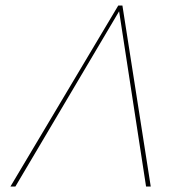

<svg xmlns="http://www.w3.org/2000/svg" viewBox="-20 -678 675 698"><path d="M528 0H511L413 -637L36 0H18L410 -658H425Z"/></svg>

Font: EauTestInfant Thin
Style: Italic
Weight: 250
Italic angle: -12°
Designer: Christian Thalmann (Catharsis Fonts)
Version: Version 0.001;PS 000.001;hotconv 1.0.88;makeotf.lib2.5.64775